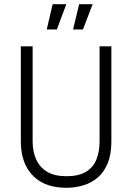

<svg xmlns="http://www.w3.org/2000/svg" viewBox="-20 -880 628 912"><path d="M295 12Q257 12 223.5 3.5Q190 -5 163.5 -23Q137 -41 118 -67.5Q99 -94 89 -129Q79 -164 79 -209V-660H135V-208Q135 -160 152 -122.5Q169 -85 204 -64Q239 -43 296 -43Q353 -43 387.5 -63.5Q422 -84 437.5 -121.5Q453 -159 453 -208V-660H509V-209Q509 -147 491.5 -104.5Q474 -62 444 -36.5Q414 -11 375.5 0.5Q337 12 295 12ZM250 -740H202L230 -860H295ZM374 -740H327L356 -860H420Z"/></svg>

Font: Bricolage Grotesque SemiCondensed ExtraLight
Style: Regular
Weight: 250
Width: 4
Designer: Mathieu Triay
Foundry: Atelier Triay
Version: Version 1.000;gftools[0.9.30]